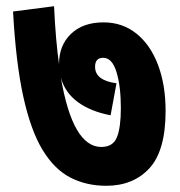

<svg xmlns="http://www.w3.org/2000/svg" viewBox="-20 -628 579 618"><path d="M513 -271Q513 -143 461 -86.5Q409 -30 322 -30Q258 -30 206.5 -56.5Q155 -83 117 -145.5Q79 -208 55 -317Q31 -426 22 -591L154 -608Q159 -497 171 -414Q170 -418 170 -422Q170 -482 208.5 -519Q247 -556 313 -556Q374 -556 419 -520Q464 -484 488.5 -419.5Q513 -355 513 -271ZM336 -257Q272 -269 230.5 -299.5Q189 -330 176 -378Q214 -155 306 -155Q344 -155 356.5 -186.5Q369 -218 369 -280Q369 -350 355 -396Q341 -442 312 -442Q286 -442 286 -413Q286 -369 355 -360Z"/></svg>

Font: Noto Sans Devanagari UI SemiCondensed ExtraBold
Style: Regular
Weight: 800
Width: 4
Designer: Jelle Bosma - Monotype Design Team
Foundry: Monotype Imaging Inc.
Version: Version 2.004; ttfautohint (v1.8.4.7-5d5b)